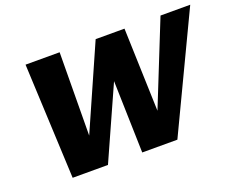

<svg xmlns="http://www.w3.org/2000/svg" viewBox="-106 -845 1273 1032"><g transform="rotate(-20 530.5 -329.0)"><path d="M547 0 529 -658H685L705 -49H647L891 -658H1061L748 0ZM149 0 119 -658H314L309 -49H251L520 -658H646L351 0Z"/></g></svg>

Font: Ysabeau Black
Style: Italic
Weight: 900
Italic angle: -12°
Version: Version 2.000;gftools[0.9.27.dev2+g8671c4b]